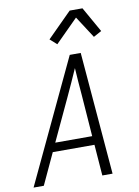

<svg xmlns="http://www.w3.org/2000/svg" viewBox="-102 -969 749 1034"><g transform="rotate(-10 273.0 -452.5)"><path d="M-4 0 312 -670H372L428 0H372L359 -170H131L52 0ZM355 -218 338 -447Q335 -484 332 -521Q329 -558 327 -595Q311 -558 294 -521Q277 -484 260 -447L153 -218ZM256 -738 219 -771 353 -905H423L501 -767L457 -743L380 -862Z"/></g></svg>

Font: Lode Dark
Style: Italic
Weight: 400
Italic angle: -11°
Monospace: yes
Designer: Belleve Invis
Foundry: Belleve Invis
Version: Version 29.2.0; ttfautohint (v1.8.3)